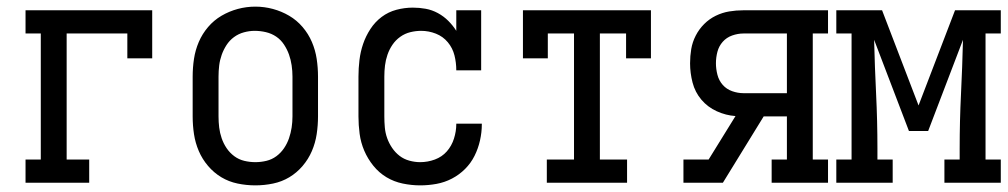

<svg xmlns="http://www.w3.org/2000/svg" viewBox="-20 -551 3040 579"><path d="M57 0V-70H103V-450H57V-520H439V-375H364V-450H181V-70H249V0Z M750 8Q723 8 696.5 2.5Q670 -3 647.5 -16.5Q625 -30 607.5 -50.5Q590 -71 579.5 -95.5Q569 -120 565 -146.5Q561 -173 561 -200V-320Q561 -347 565 -373.5Q569 -400 579.5 -424.5Q590 -449 607.5 -469.5Q625 -490 648 -503.5Q671 -517 697 -524Q723 -531 750 -531Q777 -531 803 -524Q829 -517 852 -503.5Q875 -490 892.5 -469.5Q910 -449 920.5 -424.5Q931 -400 935 -373.5Q939 -347 939 -320V-200Q939 -173 935 -146.5Q931 -120 920.5 -95.5Q910 -71 892.5 -50.5Q875 -30 852.5 -16.5Q830 -3 803.5 2.5Q777 8 750 8ZM750 -62Q767 -62 783.5 -66Q800 -70 813.5 -80Q827 -90 836.5 -104Q846 -118 851.5 -134Q857 -150 859.5 -166.5Q862 -183 862 -200V-320Q862 -337 859.5 -354Q857 -371 851.5 -386.5Q846 -402 836.5 -416.5Q827 -431 813 -440.5Q799 -450 782 -454Q765 -458 748 -458Q732 -458 715.5 -453.5Q699 -449 685.5 -439Q672 -429 663 -415Q654 -401 648.5 -385.5Q643 -370 641 -353.5Q639 -337 639 -320V-200Q639 -183 641 -166.5Q643 -150 648.5 -134Q654 -118 663.5 -104Q673 -90 686.5 -80Q700 -70 716.5 -66Q733 -62 750 -62Z M1247 8Q1221 8 1194.5 2.5Q1168 -3 1145.5 -16.5Q1123 -30 1106 -51Q1089 -72 1078.5 -96.5Q1068 -121 1064.5 -147.5Q1061 -174 1061 -200V-320Q1061 -345 1064 -370Q1067 -395 1075 -418.5Q1083 -442 1097 -463.5Q1111 -485 1131 -500Q1151 -515 1175.5 -521.5Q1200 -528 1225 -528Q1225 -528 1225 -528Q1225 -528 1225 -528Q1245 -528 1264 -524.5Q1283 -521 1300.5 -511.5Q1318 -502 1332 -488Q1346 -474 1356 -458V-520H1431V-339H1356Q1356 -362 1350.5 -384Q1345 -406 1330.5 -423.5Q1316 -441 1294.5 -449.5Q1273 -458 1250 -458Q1234 -458 1217.5 -454Q1201 -450 1187 -440Q1173 -430 1163.5 -416Q1154 -402 1148.5 -386Q1143 -370 1141 -353.5Q1139 -337 1139 -320V-200Q1139 -183 1140.5 -166.5Q1142 -150 1147.5 -134.5Q1153 -119 1162.5 -105Q1172 -91 1185 -81Q1198 -71 1214.5 -66.5Q1231 -62 1247 -62Q1270 -62 1291.5 -70Q1313 -78 1327.5 -94.5Q1342 -111 1349 -133Q1356 -155 1356 -177Q1356 -177 1356 -177.5Q1356 -178 1356 -178H1433Q1433 -178 1433 -177.5Q1433 -177 1433 -176Q1433 -152 1427.5 -127.5Q1422 -103 1411 -81Q1400 -59 1382.5 -41.5Q1365 -24 1343 -12.5Q1321 -1 1296.5 3.5Q1272 8 1247 8Z M1629 0V-70H1711V-450H1632V-375H1557V-520H1943V-375H1868V-450H1789V-70H1871V0Z M2041 0V-70H2117L2198 -201Q2169 -203 2141.5 -215.5Q2114 -228 2095 -250.5Q2076 -273 2068.5 -302Q2061 -331 2061 -360Q2061 -382 2064.5 -403Q2068 -424 2078 -443.5Q2088 -463 2103.5 -478.5Q2119 -494 2138.5 -503.5Q2158 -513 2179 -516.5Q2200 -520 2222 -520H2477V-450H2431V-70H2477V0H2307V-70H2353V-200H2283L2160 0ZM2353 -270V-450H2222Q2205 -450 2188 -444Q2171 -438 2159.5 -425Q2148 -412 2143.5 -395Q2139 -378 2139 -360Q2139 -343 2143.5 -325.5Q2148 -308 2159.5 -295Q2171 -282 2188 -276Q2205 -270 2222 -270Z M2502 0V-70H2548V-450H2502V-520H2640L2750 -233L2860 -520H2998V-450H2952V-70H2998V0H2828V-70H2874V-104Q2874 -186 2878 -267.5Q2882 -349 2884 -431L2779 -156H2721L2616 -431Q2618 -349 2622 -267.5Q2626 -186 2626 -104V-70H2672V0Z"/></svg>

Font: Iosevka Slab
Style: Regular
Weight: 400
Monospace: yes
Designer: Belleve Invis
Foundry: Belleve Invis
Version: Version 11.2.4; ttfautohint (v1.8.3)